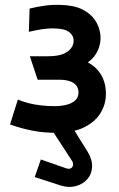

<svg xmlns="http://www.w3.org/2000/svg" viewBox="-20 -532 487 785"><path d="M192 -6V-1L274 125Q280 134 278.5 143Q277 152 270 156Q263 160 250 156L147 120L122 192L227 226Q261 237 290 229Q319 221 337 200.5Q355 180 356.5 150.5Q358 121 338 88L282 -2V-6ZM98 -402Q115 -406 133.5 -409.5Q152 -413 173.5 -415Q195 -417 216 -415Q230 -414 241.5 -411Q253 -408 262 -401.5Q271 -395 276 -386Q281 -377 281 -364Q281 -350 271 -335.5Q261 -321 238.5 -311.5Q216 -302 175 -302H102L134 -206H226Q243 -206 257 -202.5Q271 -199 281 -192.5Q291 -186 296 -176Q301 -166 301 -154Q301 -135 288.5 -122.5Q276 -110 253.5 -104Q231 -98 201 -98Q176 -98 148.5 -101Q121 -104 96 -110.5Q71 -117 53 -125L21 -23Q66 -7 111.5 2Q157 11 209 11Q278 11 323 -11Q368 -33 390.5 -69Q413 -105 413 -149Q413 -192 394 -225Q375 -258 339 -277Q358 -290 370.5 -309Q383 -328 388 -350Q393 -372 390 -393Q386 -424 368 -450.5Q350 -477 315.5 -494Q281 -511 225 -512Q194 -513 164 -509Q134 -505 101 -497Z"/></svg>

Font: Advent Pro Expanded
Style: Bold
Weight: 700
Width: 7
Designer: VivaRado, Andreas Kalpakidis
Foundry: VivaRado, Andreas Kalpakidis
Version: Version 3.000